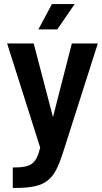

<svg xmlns="http://www.w3.org/2000/svg" viewBox="-20 -727 505 946"><path d="M43 199H56C212 199 247 158 290 26L462 -513H334L241 -150L146 -513H15L178 0C159 82 130 97 55 98H43ZM169 -582H262L348 -707H236Z"/></svg>

Font: Vanilla Cream
Style: Bold
Weight: 700
Designer: Jeremy Tribby, Jinavaṁso
Foundry: Tribby Type
Version: Version 1.422;Glyphs 3.1.2 (3151)